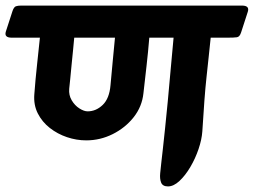

<svg xmlns="http://www.w3.org/2000/svg" viewBox="-76 -645 910 688"><path d="M-55 -532 -31 -606Q-26 -620 -19 -622.5Q-12 -625 0 -625H791Q819 -625 812 -603L788 -529Q783 -513 773 -511.5Q763 -510 739 -510H679Q675 -472 671.5 -438.5Q668 -405 664 -368.5Q660 -332 656.5 -285.5Q653 -239 649 -174Q647 -145 635.5 -111Q624 -77 606 -46.5Q588 -16 567 3.5Q546 23 526 23Q507 23 501.5 9.5Q496 -4 498 -24Q500 -44 502 -62Q504 -79 507.5 -110.5Q511 -142 515.5 -185Q520 -228 525 -280Q530 -332 535 -390Q540 -448 546 -510H459Q455 -461 449 -408Q443 -355 438 -311Q433 -263 403 -225Q373 -187 328 -164.5Q283 -142 233 -142Q198 -142 164 -153.5Q130 -165 102.5 -186.5Q75 -208 59.5 -238.5Q44 -269 47 -307Q51 -361 57 -415.5Q63 -470 67 -510H-34Q-62 -510 -55 -532ZM172 -327Q170 -304 181 -285.5Q192 -267 208.5 -256.5Q225 -246 238 -246Q268 -246 292 -269Q316 -292 320 -340Q324 -384 328 -426.5Q332 -469 336 -510H190Q189 -494 186 -467.5Q183 -441 180.5 -412.5Q178 -384 175.5 -360.5Q173 -337 172 -327Z"/></svg>

Font: Alkatra
Style: Regular
Weight: 400
Designer: Suman Bhandary
Version: Version 1.100;gftools[0.9.22]